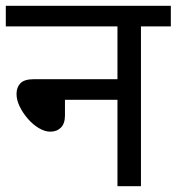

<svg xmlns="http://www.w3.org/2000/svg" viewBox="-20 -642 609 662"><path d="M0 -622H569V-551H466V0H385V-298H204V-244Q204 -216 190 -202Q176 -188 153 -188Q135 -188 114.5 -200Q94 -212 76.5 -232Q59 -252 48 -274.5Q37 -297 37 -318Q37 -341 50.5 -355Q64 -369 98 -369H385V-551H0Z"/></svg>

Font: uhindi05
Style: Book
Weight: 400
Designer: Jelle Bosma - Monotype Design Team
Foundry: Monotype Imaging Inc.
Version: Version 2.003